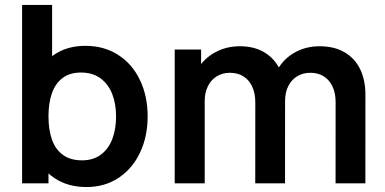

<svg xmlns="http://www.w3.org/2000/svg" viewBox="-20 -740 1555 775"><path d="M329.3 15Q252.8 15 198.7 -21.9Q144.6 -58.8 117 -123.3Q89.5 -187.8 89.5 -270.2Q89.5 -352.3 116.7 -416.8Q143.8 -481.2 197 -518.1Q250.1 -555 324.8 -555Q399.9 -555 457 -518.4Q514.1 -481.8 545 -416.8Q576 -351.9 576 -270.2Q576 -189.4 545.4 -124.4Q514.8 -59.4 458.7 -22.2Q402.6 15 329.3 15ZM69.2 0V-720H190.3V-379.2H175.7V0ZM311 -92.8Q356.6 -92.8 387.5 -116Q418.3 -139.2 433.4 -179.2Q448.5 -219.2 448.5 -270.2Q448.5 -320.7 432.9 -360.6Q417.3 -400.6 385.6 -423.9Q353.9 -447.2 306.8 -447.2Q262 -447.2 232.7 -425.2Q203.4 -403.2 189.5 -363.7Q175.7 -324.2 175.7 -270.2Q175.7 -215.9 189.8 -176.3Q203.8 -136.7 234 -114.8Q264.1 -92.8 311 -92.8Z M1334.7 -327.8Q1334.7 -364.3 1322.1 -391Q1309.5 -417.8 1286.6 -432Q1263.7 -446.2 1232.7 -446.2Q1203.4 -446.2 1180.3 -432.5Q1157.2 -418.9 1144 -393.2Q1130.7 -367.6 1130.7 -332.3L1077 -364Q1076.6 -419.2 1102.1 -462.2Q1127.6 -505.2 1171.9 -529.3Q1216.2 -553.3 1269.8 -553.3Q1328.8 -553.3 1370.4 -529.3Q1412.1 -505.2 1433.5 -461.2Q1455 -417.1 1455 -358.3L1454.8 0H1334.5ZM685.2 0V-540H791.7V-372.5H806.3V0ZM1010.5 -326.7Q1010.5 -363.5 998 -390.5Q985.5 -417.4 962.5 -431.8Q939.6 -446.2 908.2 -446.2Q877.9 -446.2 854.9 -431.9Q831.8 -417.6 819.1 -391.8Q806.3 -366.1 806.3 -332.3L752.7 -368.3Q752.7 -420.2 778.5 -462.5Q804.2 -504.8 848.9 -529Q893.6 -553.3 948.2 -553.3Q1006.9 -553.3 1048.1 -528.1Q1089.3 -502.9 1110 -458.8Q1130.7 -414.7 1130.7 -357.8L1130.5 0H1010.3Z"/></svg>

Font: Hauora
Style: Regular
Weight: 400
Designer: Wayne Shih
Foundry: WCYS
Version: Version 1.001